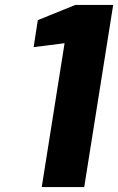

<svg xmlns="http://www.w3.org/2000/svg" viewBox="-20 -762 481 782"><path d="M243 -586 117 -570 134 -680 287 -742H441L323 0H150Z"/></svg>

Font: Exo ExtraBold
Style: Italic
Weight: 800
Italic angle: -9°
Designer: Natanael Gama
Foundry: Natanael Gama
Version: Version 1.500; ttfautohint (v1.6)